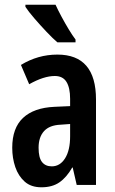

<svg xmlns="http://www.w3.org/2000/svg" viewBox="-20 -786 489 816"><path d="M224 -554Q388 -554 388 -363V0H306L289 -74H287Q263 -32 232.5 -11Q202 10 156 10Q112 10 85 -14Q58 -38 45 -76Q32 -114 32 -158Q32 -242 78 -285Q124 -328 211 -332L278 -335V-366Q278 -413 262.5 -438Q247 -463 213 -463Q166 -463 104 -428L69 -510Q141 -554 224 -554ZM237 -256Q190 -254 167 -228.5Q144 -203 144 -158Q144 -116 158.5 -97.5Q173 -79 200 -79Q235 -79 256.5 -113Q278 -147 278 -207V-259ZM216 -766Q226 -744 241 -716Q256 -688 272 -661.5Q288 -635 301 -618V-606H224Q205 -622 178 -650.5Q151 -679 126 -708Q101 -737 88 -757V-766Z"/></svg>

Font: Noto Sans Kannada ExtraCondensed SemiBold
Style: Regular
Weight: 600
Width: 2
Designer: Jelle Bosma - Monotype Design Team
Foundry: Monotype Imaging Inc.
Version: Version 2.005; ttfautohint (v1.8.4.7-5d5b)